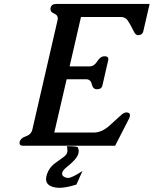

<svg xmlns="http://www.w3.org/2000/svg" viewBox="-20 -715 764 955"><path d="M367.7 19.5Q371.6 27.8 371.6 36.6Q371.6 42 370.1 47.9Q367.2 59.6 358.9 70.8Q340.3 93.8 316.4 112.3Q292.5 130.9 289.6 143.6Q289.1 146.5 289.1 149.4Q289.1 157.2 295.4 162.1Q306.2 169.9 319.8 169.9Q337.4 169.9 390.1 135.7L359.9 203.1Q309.1 219.2 274.9 219.2H269.5Q209 214.4 209 175.8Q209 170.9 210 165L210.9 161.6Q220.7 119.6 257.8 93.8Q281.2 77.6 298.3 64.5Q312 54.2 314.9 40.5Q315.4 38.6 315.4 34.7Q315.4 26.9 313 12.2Q367.7 12.2 367.7 19Q367.7 19 367.7 19.5ZM250 -55.7H446.3Q485.4 -55.7 522.5 -88.4Q559.1 -121.1 580.1 -140.6Q596.2 -155.8 607.9 -155.8Q626.5 -155.8 626.5 -142.1Q626.5 -139.2 625.5 -135.7Q624 -128.4 621.1 -123.5L552.7 9.8H94.2Q77.1 9.8 77.1 -3.9Q77.1 -6.8 78.1 -10.3Q82.5 -28.3 108.9 -37.1Q135.3 -45.9 141.1 -71.3L266.1 -613.8Q267.1 -618.7 267.6 -623Q267.6 -640.1 249.5 -647.5Q231 -654.8 231 -669.4Q231 -672.4 231.4 -675.3Q235.8 -695.3 258.8 -695.3H724.1L692.9 -560.1Q688.5 -540 665.5 -540Q653.3 -540 642.6 -564.5Q626.5 -597.7 614.3 -614.3Q603 -630.4 580.6 -630.4Q580.1 -630.4 579.1 -630.4H382.8L326.2 -384.8H425.8Q448.2 -384.8 463.9 -410.2Q479 -435.1 500 -435.1Q500.5 -435.1 501 -435.1Q519 -435.1 519 -421.4Q519 -418.5 518.1 -415L489.7 -291Q485.4 -271 462.9 -271Q441.9 -271 436.5 -295.9Q431.2 -320.8 408.2 -320.8H311.5Z"/></svg>

Font: Caudex
Style: Bold
Weight: 700
Italic angle: -13°
Version: Version 1.04